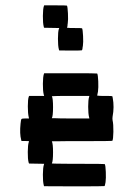

<svg xmlns="http://www.w3.org/2000/svg" viewBox="-20 -653 456 707"><path d="M141.6 -380.4 142.6 -383.3H239.7Q336.9 -383.3 337.9 -382.3Q340.8 -377.4 341.8 -353.5Q342.8 -329.6 340.8 -315.9Q338.4 -302.2 337.9 -301.3L338.9 -300.8Q340.3 -300.8 342.8 -300.5Q345.2 -300.3 348.6 -300Q352.1 -299.8 356.2 -299.8Q360.4 -299.8 364.7 -299.8Q392.6 -299.8 393.6 -298.8Q394 -298.3 395 -293Q401.4 -259.3 394.5 -223.1Q393.6 -216.3 394.5 -210.4Q397.9 -195.8 397.5 -167.7Q397 -139.6 393.6 -134.3Q392.6 -133.3 281.7 -133.3Q269 -133.3 256.3 -133.3Q243.7 -133.3 232.9 -133.3Q222.2 -133.3 212.4 -133.1Q202.6 -132.8 195.1 -132.8Q187.5 -132.8 182.1 -132.8Q176.8 -132.8 173.8 -132.8L170.9 -132.3Q175.3 -124.5 175.3 -92.3Q175.3 -59.1 170.9 -51.3Q170.4 -50.8 183.1 -50.5Q195.8 -50.3 219.2 -50Q242.7 -49.8 267.6 -49.8Q364.7 -49.8 365.7 -48.8Q368.7 -43.9 369.6 -20Q370.6 3.9 368.7 17.6Q366.2 31.2 365.2 32.2Q364.3 33.2 253.4 33.2L142.1 32.7L141.1 28.8Q137.7 16.1 137.9 -10.3Q138.2 -36.6 141.6 -46.4L142.6 -49.8L114.7 -50.3L86.9 -50.8L85.4 -54.7Q82 -67.4 82.3 -93.5Q82.5 -119.6 85.9 -129.4L86.9 -133.3L73.2 -133.8H59.1L58.1 -137.7Q51.8 -160.2 55.7 -197.8Q57.1 -212.4 59.1 -214.6Q61 -216.8 73.2 -216.8H86.9L85.9 -221.2Q82.5 -234.9 82.5 -261.2Q82.5 -287.6 85.9 -296.9L87.4 -299.8H114.7H142.6L141.1 -304.7Q137.7 -317.9 137.9 -344.5Q138.2 -371.1 141.6 -380.4ZM308.1 -295.9 309.1 -299.8H239.7Q228.5 -299.8 218 -299.8Q207.5 -299.8 199 -299.6Q190.4 -299.3 184.1 -299.3Q177.7 -299.3 174.3 -298.8H170.9Q175.3 -291 175.3 -258.8Q175.3 -225.6 170.9 -217.8H179.7Q189 -217.3 205.1 -217Q221.2 -216.8 239.7 -216.8H309.1L308.1 -221.2Q304.7 -234.4 304.7 -260Q304.7 -285.6 308.1 -295.9ZM141.6 -630.4 142.6 -633.3H184.6Q225.6 -633.3 226.6 -632.3Q229 -627.9 230.2 -603.8Q231.4 -579.6 229.5 -567.4Q229 -566.4 228.8 -562.7Q228.5 -559.1 228.5 -557.6Q227.5 -552.2 226.6 -551.3L227.5 -550.8Q229 -550.8 231.4 -550.5Q233.9 -550.3 237.3 -550Q240.7 -549.8 245.1 -549.8Q249.5 -549.8 253.9 -549.8Q281.2 -549.8 282.2 -548.8Q284.7 -544.4 285.9 -520.3Q287.1 -496.1 285.2 -483.9Q284.7 -482.4 284.2 -478.8Q283.7 -475.1 283.7 -474.1Q282.7 -468.8 281.7 -467.8Q280.8 -466.8 239.3 -466.8L197.8 -467.3L196.8 -471.2Q193.4 -483.4 193.4 -510Q193.4 -536.6 196.8 -546.4L198.2 -549.8L170.4 -550.3L142.1 -550.8L141.1 -554.7Q137.7 -567.4 137.9 -594.5Q138.2 -621.6 141.6 -630.4Z"/></svg>

Font: VT323
Style: Regular
Weight: 400
Monospace: yes
Version: Version 001.002